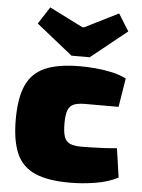

<svg xmlns="http://www.w3.org/2000/svg" viewBox="-55 -809 637 864"><g transform="rotate(5 264.0 -377.0)"><path d="M294 -514Q325 -514 362 -511Q399 -508 436 -500Q473 -492 503 -477L482 -347Q434 -347 398 -347Q362 -347 330 -347Q298 -347 279.5 -339Q261 -331 253.5 -310.5Q246 -290 246 -251Q246 -212 253.5 -191Q261 -170 279.5 -162Q298 -154 330 -154Q347 -154 372.5 -154.5Q398 -155 429 -156.5Q460 -158 491 -161L510 -30Q466 -7 408 2.5Q350 12 292 12Q194 12 135.5 -13.5Q77 -39 51.5 -97Q26 -155 26 -251Q26 -348 52 -405.5Q78 -463 137 -488.5Q196 -514 294 -514ZM448 -766 496 -689 333 -558H251L87 -689L137 -766L288 -690H296Z"/></g></svg>

Font: Exo 2 Black
Style: Regular
Weight: 900
Designer: Natanael Gama
Foundry: Natanael Gama
Version: Version 2.010